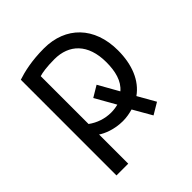

<svg xmlns="http://www.w3.org/2000/svg" viewBox="-198 -663 982 982"><g transform="rotate(-45 293.5 -172.0)"><path d="M276 -175 339 -64C322.1 -59.6 305 -57.4 288 -57.4C243.7 -57.4 200.4 -72 165 -98V-444C184 -450 220 -456 276 -456C381 -456 453 -390 453 -257C453 -192 439 -135 398 -101L336 -211ZM538 -258C538 -428 434 -533 277 -533C187 -533 122 -517 80 -503V189H165V-22C188 -6 238 16 300 16C328 16 351 11 373 5L431 106L493 69L439 -26C504 -72 538 -154 538 -258Z"/></g></svg>

Font: Repo
Style: Regular
Weight: 400
Designer: Stefan Peev
Foundry: Context Ltd
Version: Version 0.000